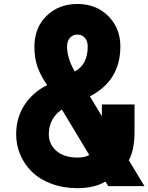

<svg xmlns="http://www.w3.org/2000/svg" viewBox="-20 -950 757 980"><path d="M295.6 -391.3Q229.2 -345.1 229.2 -264.3Q229.2 -213.5 268.2 -179.7Q307.3 -145.8 375 -145.8Q414.7 -145.8 435.5 -158.9ZM361.3 -585.3Q427.7 -619.8 427.7 -712.9Q427.7 -739.6 413.4 -756.5Q399.1 -773.4 375 -773.4Q351.6 -773.4 336.9 -756.8Q322.3 -740.2 322.3 -712.2Q322.3 -653.6 361.3 -585.3ZM500 -356.8V-416.7H666.7V-280.6Q666.7 -182.9 637.4 -132.2L717.4 0H532.6L518.2 -23.4Q462.9 10.4 375 10.4Q302.7 10.4 242.8 -12Q182.9 -34.5 143.9 -72.3Q104.8 -110 83.7 -159.5Q62.5 -209 62.5 -264.3Q62.5 -350.3 105.8 -415.4Q149.1 -480.5 220.7 -515.6Q186.2 -565.1 170.9 -610Q155.6 -654.9 155.6 -711.6Q155.6 -808.6 217.8 -869.1Q279.9 -929.7 375 -929.7Q471.4 -929.7 532.9 -867.8Q594.4 -806 594.4 -712.9Q594.4 -538.4 438.8 -458.3Z"/></svg>

Font: TypoPRO Monoid
Style: Bold
Weight: 700
Width: 4
Monospace: yes
Designer: Andreas Larsen (@larsenwork)
Version: Version 0.61